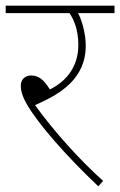

<svg xmlns="http://www.w3.org/2000/svg" viewBox="-20 -642 422 674"><path d="M342 -7C260 -80 166 -185 103 -273C190 -311 281 -364 281 -482C281 -521 269 -568 254 -596H382V-622H0V-596H224C238 -575 255 -540 255 -484C255 -407 212 -356 155 -328C134 -362 116 -377 89 -377C70 -377 53 -365 53 -341C53 -323 59 -302 76 -273C116 -205 211 -96 325 12Z"/></svg>

Font: Noto Sans Devanagari UI Thin
Style: Regular
Weight: 100
Designer: Jelle Bosma - Monotype Design Team
Foundry: Monotype Imaging Inc.
Version: Version 2.004